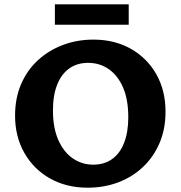

<svg xmlns="http://www.w3.org/2000/svg" viewBox="-20 -857 839 892"><path d="M387 15Q289 15 213 -27.5Q137 -70 93.5 -146Q50 -222 50 -320Q50 -401 78 -466Q106 -531 156 -577Q206 -623 272 -648Q338 -673 414 -673Q512 -673 587.5 -630.5Q663 -588 706 -512.5Q749 -437 749 -338Q749 -257 721 -192Q693 -127 643.5 -80.5Q594 -34 528.5 -9.5Q463 15 387 15ZM413 -92Q465 -92 501.5 -118.5Q538 -145 557 -194.5Q576 -244 576 -312Q576 -395 551.5 -451Q527 -507 485 -536Q443 -565 389 -565Q339 -565 302.5 -539.5Q266 -514 246 -464.5Q226 -415 226 -344Q226 -263 251 -206.5Q276 -150 318.5 -121Q361 -92 413 -92ZM235 -742V-837H578V-742Z"/></svg>

Font: Ysabeau Infant ExtraBold
Style: Regular
Weight: 800
Designer: Christian Thalmann (Catharsis Fonts)
Version: Version 2.001;gftools[0.9.30]; featfreeze: ss01,ss02,lnum